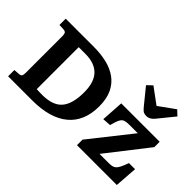

<svg xmlns="http://www.w3.org/2000/svg" viewBox="-112 -1239 1650 1650"><g transform="rotate(45 712.5 -414.0)"><path d="M59 0V-76L111 -80Q130 -81 137.5 -90.5Q145 -100 145 -131V-574Q145 -598 138.5 -609Q132 -620 109 -622L59 -624V-700H404Q486 -700 557.5 -683Q629 -666 682.5 -627.5Q736 -589 766 -526Q796 -463 796 -371Q796 -190 682 -95Q568 0 353 0ZM379 -94Q508 -94 563.5 -159.5Q619 -225 619 -364Q619 -488 561.5 -547Q504 -606 393 -606H311V-96Q324 -95 342.5 -94.5Q361 -94 379 -94ZM896 0V-67L1193 -442H1090Q1055 -442 1035 -435Q1015 -428 1002 -403Q989 -378 975 -323L898 -318L911 -523H1378V-458L1086 -84H1191Q1217 -84 1235 -87Q1253 -90 1266.5 -101.5Q1280 -113 1292.5 -138Q1305 -163 1321 -207H1395L1380 0ZM1142 -598Q1112 -598 1097 -610Q1082 -622 1064 -645L951 -784L997 -828L1141 -722L1287 -827L1332 -785L1211 -636Q1179 -598 1142 -598Z"/></g></svg>

Font: Literata 7pt
Style: Bold
Weight: 700
Designer: Latin by Veronika Burian and Jose Scaglione. Greek by Irene Vlachou. Cyrillic by Vera Evstafieva.
Foundry: TypeTogether
Version: Version 3.002